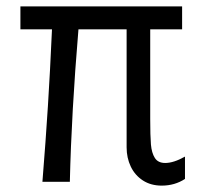

<svg xmlns="http://www.w3.org/2000/svg" viewBox="-20 -570 640 602"><path d="M377 -108V-478H226Q204 -216 199 0H113Q123.5 -130.5 130.2 -237.2Q137 -344 143 -478H44V-550H551V-478H451V-197Q451 -144 453.2 -117.2Q455.5 -90.5 465.5 -74.8Q475.5 -59 498 -59Q524.5 -59 560 -79V-9Q528 12 487 12Q453 12 428 -4.2Q403 -20.5 390 -47.8Q377 -75 377 -108Z"/></svg>

Font: JuliaMono Latin
Style: Regular
Weight: 400
Monospace: yes
Designer: cormullion
Foundry: corm
Version: Version 0.049; ttfautohint (v1.8.4)